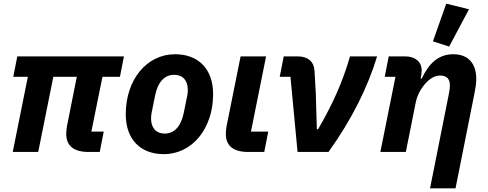

<svg xmlns="http://www.w3.org/2000/svg" viewBox="-20 -835 2682 1055"><path d="M528 0 550 -112H482L543 -413H639L661 -525H75L53 -413H133L50 0H190L273 -413H402L348 -142C345 -127 344 -109 344 -99C344 -33 386 0 467 0Z M880 12C1036 12 1151 -128 1151 -318C1151 -456 1070 -537 942 -537C786 -537 671 -397 671 -207C671 -69 752 12 880 12ZM885 -101C836 -101 810 -134 810 -184C810 -197 812 -209 813 -215L832 -309C847 -384 884 -424 937 -424C986 -424 1012 -391 1012 -341C1012 -328 1010 -316 1009 -310L990 -216C975 -141 938 -101 885 -101Z M1454 -112H1359L1442 -525H1302L1225 -142C1222 -127 1221 -109 1221 -99C1221 -33 1263 0 1344 0H1432Z M1785 0C1913 -178 2002 -359 2052 -525H1903C1863 -385 1810 -267 1728 -125H1721L1715 -327L1708 -448C1705 -496 1672 -525 1618 -525H1539L1517 -413H1576L1615 0Z M2557 -784 2432 -815 2359 -608 2448 -579ZM2210 0 2264 -270C2272 -310 2290 -344 2314 -372C2337 -399 2365 -420 2399 -420C2437 -420 2452 -398 2452 -368C2452 -348 2449 -331 2445 -312L2343 200H2483L2588 -327C2593 -354 2597 -376 2597 -401C2597 -487 2552 -537 2471 -537C2389 -537 2337 -487 2297 -403H2291L2294 -418C2295 -423 2297 -437 2297 -448C2297 -497 2259 -525 2209 -525H2116L2094 -413H2153L2070 0Z"/></svg>

Font: Braiins Sans
Style: Bold Italic
Weight: 700
Italic angle: -11.31°
Designer: Mike Abbink, Paul van der Laan, Pieter van Rosmalen, Jiri Chlebus, Lubos Buracinsky
Foundry: Bold Monday, Sudetype
Version: Version 1.000;hotconv 1.0.109;makeotfexe 2.5.65596